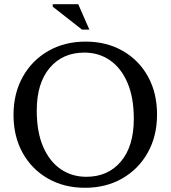

<svg xmlns="http://www.w3.org/2000/svg" viewBox="-20 -878 808 909"><path d="M385.5 -681Q484.5 -681 561 -637.2Q637.5 -593.5 680.5 -515.8Q723.5 -438 723.5 -336Q723.5 -234 679.8 -155.8Q636 -77.5 559 -33.2Q482 11 382.5 11Q283 11 206.8 -32.8Q130.5 -76.5 87.2 -154.2Q44 -232 44 -334Q44 -436 87.8 -514.2Q131.5 -592.5 208.8 -636.8Q286 -681 385.5 -681ZM388.5 -41Q491.5 -41 552.5 -113.5Q613.5 -186 613.5 -315.5Q613.5 -416.5 583.5 -486.2Q553.5 -556 500.8 -592.5Q448 -629 379.5 -629Q276.5 -629 215.2 -556.5Q154 -484 154 -354.5Q154 -253.5 184 -183.8Q214 -114 267 -77.5Q320 -41 388.5 -41ZM403 -738H368L229.5 -846.5V-858H350.5Z"/></svg>

Font: Newsreader Text Medium
Style: Regular
Weight: 500
Designer: Hugues Gentile
Foundry: Production Type
Version: Version 1.002